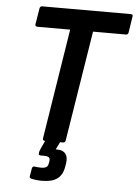

<svg xmlns="http://www.w3.org/2000/svg" viewBox="-58 -699 671 940"><g transform="rotate(5 278.0 -229.5)"><path d="M181.3 0Q169.8 0 171.2 -11.8L257.2 -553.3H96.4Q91.3 -553.3 88 -556.3Q84.6 -559.4 85.6 -564.4L98.6 -643.9Q100.6 -655 111.3 -655H546.3Q551.4 -655 554.3 -652.5Q557.2 -649.9 555.8 -643.9L543.5 -564.4Q541.5 -553.3 531.4 -553.3H369.6L282.9 -11.8Q280.9 0 271.5 0ZM183.7 196Q169.6 196 156.5 194.5Q143.3 193 133.6 191Q121.5 188 122.8 179.2L129.6 139.5Q132 128.8 141.4 129.8Q148.3 130.4 156.8 131.4Q165.3 132.4 173.3 132.4Q190.9 132.4 199.6 126.8Q208.2 121.2 209.8 108.9L211.8 98.8Q214.5 83.9 207.5 78.5Q200.6 73 183.3 73H167.5Q155.6 73 157.3 61.8Q158.3 56.2 159.3 52.1Q160.3 47.9 162.3 43.9L195.1 -26.9Q200.9 -38.1 208.6 -38.1H262.2Q274.4 -38.1 269.3 -26.3L237.8 36.9H245.5Q273.6 36.9 286.5 53.5Q299.3 70 294.3 101L291.3 118.7Q284.3 158.5 258.7 177.2Q233.1 196 183.7 196Z"/></g></svg>

Font: Sofia Sans Semi Condensed
Style: Italic
Weight: 400
Italic angle: -9°
Designer: Botio Nikoltchev, Ani Petrova
Foundry: lettersoup
Version: Version 4.101